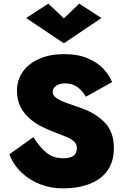

<svg xmlns="http://www.w3.org/2000/svg" viewBox="-20 -1018 688 1064"><path d="M334 -916 419 -998 542 -918 334 -778 125 -918 248 -998ZM165 -258Q203 -198 240.5 -169.5Q278 -141 331 -141Q406 -141 406 -196Q406 -221 388 -236Q370 -251 339 -263Q308 -275 268 -291Q242 -301 209 -317.5Q176 -334 145.5 -360Q115 -386 94.5 -424Q74 -462 74 -515Q74 -576 107 -621.5Q140 -667 198.5 -692.5Q257 -718 334 -718Q414 -718 468.5 -694Q523 -670 555 -634.5Q587 -599 601 -563L456 -482Q412 -556 343 -556Q311 -556 291.5 -543Q272 -530 272 -509Q272 -488 295 -473Q318 -458 354.5 -445.5Q391 -433 433 -418Q511 -390 561 -338.5Q611 -287 611 -198Q611 -123 576 -73.5Q541 -24 477 1Q413 26 327 26Q262 26 202.5 3Q143 -20 98.5 -62.5Q54 -105 32 -163Z"/></svg>

Font: Jost* Heavy
Style: Regular
Weight: 800
Version: Version 3.7